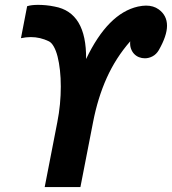

<svg xmlns="http://www.w3.org/2000/svg" viewBox="-20 -754 693 774"><path d="M210.9 -260.7Q218.3 -297.9 221.7 -334.2Q225.1 -370.6 225.1 -404.8Q225.1 -439.9 221.7 -470.7Q218.3 -501.5 212.2 -525.6Q206.1 -549.8 197 -565.9Q188 -582 177.2 -587.4Q142.1 -604.5 104.5 -604.5Q85 -604.5 64.5 -600.1L89.4 -729Q98.6 -731.9 109.9 -733.2Q121.1 -734.4 133.8 -734.4Q147.9 -734.4 164.8 -732.9Q181.6 -731.4 200.2 -727.5Q329.1 -704.1 327.1 -516.1Q415 -700.2 536.1 -727.5Q554.7 -731.4 568.8 -731.4Q598.6 -731.4 619.6 -716.3Q653.3 -691.9 653.3 -650.4Q653.3 -609.9 620.1 -551.8Q610.4 -535.2 595.2 -527.1Q580.1 -519 564 -519Q551.8 -519 540.5 -523.4Q529.3 -527.8 521 -536.4Q512.7 -544.9 508.1 -557.6Q503.4 -570.3 504.9 -587.4Q446.8 -521 410.4 -440.2Q374 -359.4 355 -260.7L304.2 0H160.2Z"/></svg>

Font: Hack
Style: Bold Italic
Weight: 700
Italic angle: -11°
Monospace: yes
Designer: Christopher Simpkins
Foundry: Christopher Simpkins
Version: Version 2.017; ttfautohint (v1.4.1) -l 4 -r 80 -G 350 -x 0 -